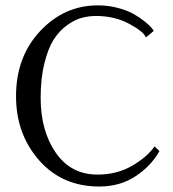

<svg xmlns="http://www.w3.org/2000/svg" viewBox="-20 -678 639 708"><path d="M567.9 -121.1Q538.1 -66.9 480.5 -28.6Q422.9 9.8 346.2 9.8Q209 9.8 124 -87.2Q39.1 -184.1 39.1 -323.2Q39.1 -468.3 127.9 -563.2Q216.8 -658.2 340.8 -658.2Q379.9 -658.2 415 -648.7Q450.2 -639.2 472.7 -626.5Q495.1 -613.8 512.9 -599.4Q530.8 -585 538.3 -575.9Q545.9 -566.9 546.9 -564L518.1 -540Q509.3 -562 455.6 -590.6Q401.9 -619.1 334 -619.1Q308.1 -619.1 282.5 -612.5Q256.8 -606 228.5 -585.9Q200.2 -565.9 179.2 -533.9Q158.2 -502 144 -446Q129.9 -390.1 129.9 -316.9Q129.9 -195.8 185.5 -115Q241.2 -34.2 339.8 -34.2Q411.6 -34.2 467.8 -67.1Q523.9 -100.1 549.8 -138.2Z"/></svg>

Font: Linux Libertine
Style: Regular
Weight: 400
Designer: Philipp H. Poll
Foundry: Philipp H. Poll
Version: Version 5.3.0 ; ttfautohint (v0.9)